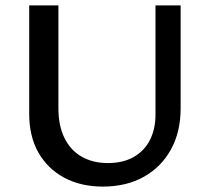

<svg xmlns="http://www.w3.org/2000/svg" viewBox="-20 -678 772 710"><path d="M360 12Q279 12 217.5 -21Q156 -54 122 -114Q88 -174 88 -256V-658H196V-278Q196 -214 218 -168.5Q240 -123 281.5 -99Q323 -75 379 -75Q435 -75 474.5 -97.5Q514 -120 534.5 -160.5Q555 -201 555 -254V-658H648V-278Q648 -190 612 -125Q576 -60 511.5 -24Q447 12 360 12Z"/></svg>

Font: Ysabeau Infant SemiBold
Style: Regular
Weight: 600
Designer: Christian Thalmann (Catharsis Fonts)
Version: Version 2.002; featfreeze: ss01,ss02,lnum